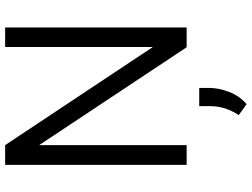

<svg xmlns="http://www.w3.org/2000/svg" viewBox="-137 -614 986 752"><g transform="rotate(-90 356.0 -238.0)"><path d="M624.5 -710.9V0H546.9L163.6 -577.6V0H86.4V-710.9H163.6L547.9 -132.3V-710.9ZM387.7 49.3V87.4Q387.7 126 371.8 166.7Q356 207.5 324.2 234.9L281.2 204.1Q298.8 177.2 307.6 149.7Q316.4 122.1 316.4 88.4V49.3Z"/></g></svg>

Font: Vazirmatn RD UI Light
Style: Regular
Weight: 300
Designer: Saber Rastikerdar
Foundry: Saber Rastikerdar
Version: Version 33.003